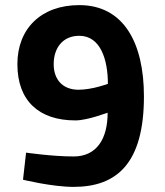

<svg xmlns="http://www.w3.org/2000/svg" viewBox="-20 -722 644 751"><path d="M287 -371C226 -371 190 -410 190 -471C190 -535 226 -582 290 -582C374 -582 402 -487 402 -394C402 -394 341 -371 287 -371ZM70 -19C70 -19 184 9 268 9C437 9 543 -83 543 -345C543 -554 464 -702 290 -702C141 -702 48 -610 48 -471C48 -328 132 -251 275 -251C323 -251 401 -282 401 -281C401 -180 359 -110 268 -110C184 -110 82 -125 82 -125L70 -19Z"/></svg>

Font: RazerF5
Style: Bold
Weight: 700
Foundry: Razer Inc.
Version: Version 2